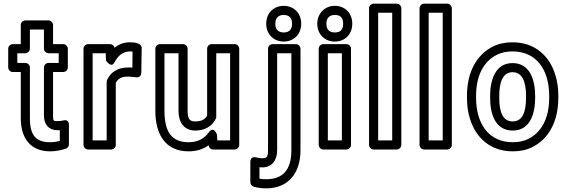

<svg xmlns="http://www.w3.org/2000/svg" viewBox="-20 -795 3123 1053"><path d="M255 -15C178 -15 144 -52 144 -146V-425C144 -440 130 -450 119 -450H75V-503H119C134 -503 144 -517 144 -528V-633H221V-528C221 -513 235 -503 246 -503H302V-450H246C231 -450 221 -436 221 -425V-161C221 -113 247 -81 295 -81H308V-22C290 -18 276 -15 255 -15ZM255 35C289 35 316 28 340 21C350 18 358 8 358 -3V-110C358 -144 329 -135 326 -134C319 -132 308 -131 295 -131C274 -131 271 -130 271 -161V-400H327C338 -400 352 -410 352 -425V-528C352 -539 342 -553 327 -553H271V-658C271 -669 261 -683 246 -683H119C108 -683 94 -673 94 -658V-553H50C39 -553 25 -543 25 -528V-425C25 -414 35 -400 50 -400H94V-146C94 -35 149 35 255 35Z M693 -513C696 -513 703 -513 707 -512L706 -424C697 -425 691 -425 684 -425C628 -425 587 -401 567 -356C566 -353 565 -349 565 -346V-25H488V-503H560L561 -464C561 -464 589 -418 608 -453C627 -489 653 -513 693 -513ZM692 -563C658 -563 631 -552 608 -533C606 -544 596 -553 584 -553H463C452 -553 438 -543 438 -528V0C438 11 448 25 463 25H590C601 25 615 15 615 0V-340C627 -363 644 -375 684 -375C695 -375 715 -372 728 -371C748 -369 755 -385 755 -396L757 -532C757 -558 720 -563 692 -563Z M1051 -79C1104 -79 1143 -103 1163 -143C1165 -146 1166 -150 1166 -154V-503H1242V-25H1172L1170 -56C1170 -56 1154 -108 1125 -69C1101 -36 1067 -15 1014 -15C922 -15 882 -71 882 -187V-503H959V-186C959 -126 988 -79 1051 -79ZM1051 -129C1021 -129 1009 -141 1009 -186V-528C1009 -539 999 -553 984 -553H857C846 -553 832 -543 832 -528V-187C832 -57 888 35 1014 35C1057 35 1093 24 1124 2C1126 15 1136 25 1149 25H1267C1278 25 1292 15 1292 0V-528C1292 -539 1282 -553 1267 -553H1140C1129 -553 1116 -543 1116 -528V-160C1104 -141 1086 -129 1051 -129Z M1418 123C1473 123 1500 82 1500 29V-503H1578V29C1578 137 1531 188 1440 188C1426 188 1414 187 1403 185V122C1410 123 1413 123 1418 123ZM1418 73C1407 73 1395 70 1383 68C1355 62 1353 86 1353 93V205C1353 215 1361 226 1372 229C1393 235 1415 238 1440 238C1560 238 1628 156 1628 29V-528C1628 -539 1618 -553 1603 -553H1475C1464 -553 1450 -543 1450 -528V29C1450 67 1442 73 1418 73ZM1536 -617C1507 -617 1490 -632 1490 -665C1490 -697 1507 -713 1536 -713C1565 -713 1582 -697 1582 -665C1582 -632 1565 -617 1536 -617ZM1536 -567C1590 -567 1632 -606 1632 -665C1632 -723 1591 -763 1536 -763C1481 -763 1440 -723 1440 -665C1440 -606 1482 -567 1536 -567Z M1855 -25H1778V-503H1855ZM1880 25C1891 25 1905 15 1905 0V-528C1905 -539 1895 -553 1880 -553H1753C1742 -553 1728 -543 1728 -528V0C1728 11 1738 25 1753 25ZM1816 -617C1787 -617 1770 -632 1770 -665C1770 -697 1788 -713 1816 -713C1846 -713 1862 -699 1862 -665C1862 -631 1846 -617 1816 -617ZM1816 -567C1871 -567 1912 -606 1912 -665C1912 -724 1871 -763 1816 -763C1762 -763 1720 -722 1720 -665C1720 -606 1762 -567 1816 -567Z M2131 -25H2054V-725H2131ZM2156 25C2167 25 2181 15 2181 0V-750C2181 -761 2171 -775 2156 -775H2029C2018 -775 2004 -765 2004 -750V0C2004 11 2014 25 2029 25Z M2408 -25H2331V-725H2408ZM2433 25C2444 25 2458 15 2458 0V-750C2458 -761 2448 -775 2433 -775H2306C2295 -775 2281 -765 2281 -750V0C2281 11 2291 25 2306 25Z M2992 -269V-259C2992 -141 2946 -67 2877 -33C2853 -21 2825 -15 2792 -15C2659 -15 2591 -118 2591 -259V-269C2591 -387 2637 -461 2706 -495C2730 -507 2758 -513 2791 -513C2924 -513 2992 -410 2992 -269ZM2541 -269V-259C2541 -218 2546 -180 2557 -145C2588 -42 2667 35 2792 35C2831 35 2867 28 2899 12C2988 -32 3042 -127 3042 -259V-269C3042 -310 3037 -348 3026 -383C2995 -486 2916 -563 2791 -563C2752 -563 2716 -556 2684 -540C2595 -496 2541 -401 2541 -269ZM2915 -269C2915 -352 2889 -449 2791 -449C2694 -449 2668 -351 2668 -269V-259C2668 -175 2693 -79 2792 -79C2890 -79 2915 -176 2915 -259ZM2865 -269V-259C2865 -176 2843 -129 2792 -129C2740 -129 2718 -175 2718 -259V-269C2718 -351 2741 -399 2791 -399C2842 -399 2865 -351 2865 -269Z"/></svg>

Font: Asimov
Style: NarOu
Weight: 500
Designer: Google
Version: Version 2.000980; 2014